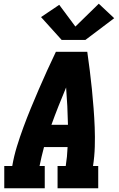

<svg xmlns="http://www.w3.org/2000/svg" viewBox="-20 -1014 640 1034"><path d="M3 0V-120H46Q55 -173 71 -225Q87 -277 106 -328.5Q125 -380 146 -431Q167 -482 189 -533Q211 -584 234 -634.5Q257 -685 281 -735H450Q457 -685 463.5 -634.5Q470 -584 475 -533Q480 -482 484 -431Q488 -380 490 -328.5Q492 -277 490.5 -224.5Q489 -172 481 -120H509V0H290V-120H334Q338 -145 340.5 -170.5Q343 -196 344 -222H217Q210 -196 204 -170.5Q198 -145 193 -120H221V0ZM346 -342Q345 -392 342.5 -442.5Q340 -493 336 -543Q315 -493 295 -442.5Q275 -392 257 -342ZM440 -799H312L201 -922L299 -988L386 -871L512 -994L595 -916Z"/></svg>

Font: Iosevka Curly Slab HvEx
Style: Italic
Weight: 900
Width: 7
Italic angle: -9°
Monospace: yes
Designer: Belleve Invis
Foundry: Belleve Invis
Version: Version 11.1.0; ttfautohint (v1.8.3)